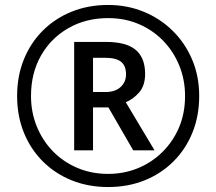

<svg xmlns="http://www.w3.org/2000/svg" viewBox="-20 -744 872 774"><path d="M416 10Q336 10 269 -17Q202 -44 152.5 -93.5Q103 -143 76 -210Q49 -277 49 -357Q49 -437 76 -504Q103 -571 152.5 -620.5Q202 -670 269 -697Q336 -724 416 -724Q492 -724 558.5 -697Q625 -670 675.5 -620.5Q726 -571 754.5 -504Q783 -437 783 -357Q783 -277 756 -210Q729 -143 679.5 -93.5Q630 -44 563 -17Q496 10 416 10ZM416 -43Q480 -43 536 -66Q592 -89 635 -131.5Q678 -174 702 -231Q726 -288 726 -357Q726 -422 703 -479Q680 -536 638.5 -579Q597 -622 540.5 -646.5Q484 -671 416 -671Q326 -671 255.5 -630.5Q185 -590 145 -519.5Q105 -449 105 -357Q105 -292 128 -235Q151 -178 192.5 -135Q234 -92 291 -67.5Q348 -43 416 -43ZM279 -138V-575H407Q489 -575 527 -543Q565 -511 565 -446Q565 -399 541 -371.5Q517 -344 487 -332L603 -138H517L417 -311H355V-138ZM405 -373Q444 -373 466 -393Q488 -413 488 -444Q488 -479 468 -495Q448 -511 404 -511H355V-373Z"/></svg>

Font: Noto Sans Nushu
Style: Regular
Weight: 400
Designer: Lisa Huang
Foundry: Lisa Huang
Version: Version 1.003; ttfautohint (v1.8.4.7-5d5b)